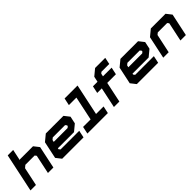

<svg xmlns="http://www.w3.org/2000/svg" viewBox="304 -2135 3520 3520"><g transform="rotate(-45 2064.0 -375.0)"><path d="M-9.5 0 149.5 -749.5H291L244.5 -530.5L256 -540H596L677 -437L584.5 0H443L521 -368L497 -399H256.5L208 -358.5L132 0Z M1384.5 -540 1465.5 -437 1435 -294.5 1310.5 -191.5H892L887.5 -172L911.5 -141.5H1395.5L1365.5 0H812.5L731.5 -103L802.5 -437L927.5 -540ZM1285.5 -398.5H966.5L929.5 -368L921 -328H1280.5L1306 -349L1310 -368ZM865 -403 808 -137 835 -262Z M1465.5 0 1495.5 -141.5H1690.5L1789.5 -608.5H1594.5L1624.5 -750H1960.5L1831.5 -141.5H2026.5L1996.5 0Z M2153.5 0 2238 -399H2119.5L2149.5 -540H2268L2291 -647L2415.5 -750H2678.5L2651 -618.5H2448.5L2421.5 -596L2409.5 -540H2634L2604 -399H2379.5L2295 0Z M3319.5 -540 3400.5 -437 3370 -294.5 3245.5 -191.5H2827L2822.5 -172L2846.5 -141.5H3330.5L3300.5 0H2747.5L2666.5 -103L2737.5 -437L2862.5 -540ZM3220.5 -398.5H2901.5L2864.5 -368L2856 -328H3215.5L3241 -349L3245 -368ZM2800 -403 2743 -137 2770 -262Z M3432.5 0 3525.5 -437 3650.5 -540H4031L4112 -437L4019 0H3878L3956.5 -368L3932.5 -398.5H3689L3652 -368L3573.5 0Z"/></g></svg>

Font: Tourney Expanded Black
Style: Italic
Weight: 900
Width: 7
Italic angle: -12°
Designer: Tyler Finck
Foundry: Etcetera Type Co
Version: Version 1.010; ttfautohint (v1.8.3)